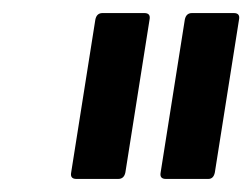

<svg xmlns="http://www.w3.org/2000/svg" viewBox="-20 -703 386 294"><path d="M234 -429Q224 -429 226 -439L263 -673Q265 -683 274 -683H338Q348 -683 346 -673L309 -439Q307 -429 299 -429ZM97 -429Q87 -429 89 -439L126 -673Q128 -683 137 -683H201Q211 -683 209 -673L172 -439Q170 -429 161 -429Z"/></svg>

Font: Sofia Sans Hairline
Style: Italic
Weight: 1
Italic angle: -9°
Designer: Botio Nikoltchev, Ani Petrova
Foundry: lettersoup
Version: Version 4.102